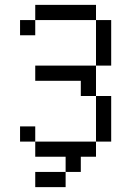

<svg xmlns="http://www.w3.org/2000/svg" viewBox="-20 -645 540 790"><path d="M250 62.5H125V125H250ZM250 62.5H312.5V0H375V-62.5H125V0H250ZM125 -62.5V-125H62.5V-62.5ZM375 -62.5H437.5V-250H375ZM375 -250Q375 -250 375 -375H125V-312.5H312.5V-250ZM375 -375H437.5V-562.5H375ZM125 -562.5H62.5V-500H125ZM125 -562.5H375V-625H125Z"/></svg>

Font: Unifont
Style: Regular
Weight: 500
Version: Version 15.1.04